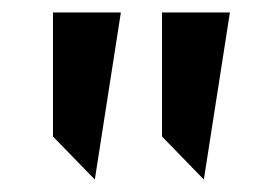

<svg xmlns="http://www.w3.org/2000/svg" viewBox="-20 -770 448 308"><path d="M348.8 -750H239.9V-551L307 -482ZM173.9 -750H65V-551L132.1 -482Z"/></svg>

Font: Asimov
Style: Wid
Weight: 500
Designer: Google
Version: Version 2.000980; 2014